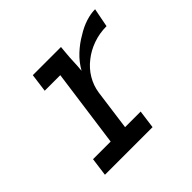

<svg xmlns="http://www.w3.org/2000/svg" viewBox="-109 -488 593 593"><g transform="rotate(-45 187.5 -191.5)"><path d="M43 -60H120L155 -315H87L95 -375H218L216 -353Q214 -332 213.5 -315.5Q213 -299 211 -278Q225 -303 246 -322.5Q267 -342 290 -355Q312 -369 334 -376Q356 -383 375 -383L363 -321Q332 -321 304 -311Q276 -301 255 -284Q233 -267 219 -243.5Q205 -220 201 -193L183 -60H251L243 0H35Z"/></g></svg>

Font: Josefin Slab SemiBold
Style: Italic
Weight: 600
Italic angle: -12°
Designer: Santiago Orozco
Foundry: Typemade
Version: Version 2.000